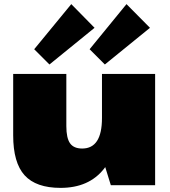

<svg xmlns="http://www.w3.org/2000/svg" viewBox="-20 -899 823 932"><path d="M302 -287Q302 -229 320 -203.5Q338 -178 379 -178Q427 -178 451 -215Q475 -252 475 -326L558 -426V-350Q558 -173 485 -80Q412 13 274 13Q155 13 99.5 -48Q44 -109 44 -242V-540H302ZM733 0H518L475 -139V-540H733ZM439 -764 220 -586 146 -660 326 -879ZM708 -764 489 -586 415 -660 594 -879Z"/></svg>

Font: Pathway Extreme 28pt Black
Style: Regular
Weight: 900
Designer: Eduardo Rodriguez Tunni
Foundry: Eduardo Rodriguez Tunni
Version: Version 1.001;gftools[0.9.26]